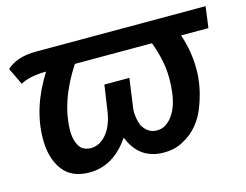

<svg xmlns="http://www.w3.org/2000/svg" viewBox="-79 -644 999 779"><g transform="rotate(-15 420.5 -255.0)"><path d="M522 10Q569 10 604 -10Q678 -49 709 -138Q736 -212 736 -282Q736 -360 711 -431H826L838 -520H125Q46 -520 2 -480L36 -409Q76 -431 144 -431Q61 -300 61 -169Q61 -88 98 -39Q135 10 209 10Q311 10 379 -91Q418 10 522 10ZM517 -84Q479 -84 457 -123Q446 -153 446 -181Q446 -196 449 -211L464 -319H359L343 -210Q334 -151 305.5 -117.5Q277 -84 240 -84Q220 -84 203 -95Q178 -119 176 -169Q176 -295 265 -431H589Q620 -348 620 -276Q620 -140 557 -96Q540 -84 517 -84Z"/></g></svg>

Font: Brisa Sans Medium
Style: Italic
Weight: 600
Italic angle: -8°
Designer: Dalton Maag Ltd
Foundry: Dalton Maag Ltd
Version: Version 1.101;July 10, 2019;FontCreator 11.5.0.2425 64-bit